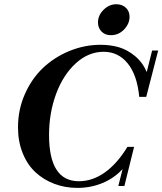

<svg xmlns="http://www.w3.org/2000/svg" viewBox="-20 -895 784 927"><path d="M515.1 -725.1Q487.8 -725.1 470.5 -742.4Q453.1 -759.8 453.1 -786.6Q453.1 -821.3 480.2 -847.9Q507.3 -874.5 541.5 -874.5Q569.8 -874.5 587.6 -857.7Q605.5 -840.8 605.5 -814Q605.5 -780.3 579.1 -752.7Q552.7 -725.1 515.1 -725.1ZM354 12.2Q293.9 12.2 241.9 -7.6Q189.9 -27.3 150.9 -63.7Q111.8 -100.1 89.4 -156Q66.9 -211.9 66.9 -280.3Q66.9 -365.2 99.9 -440.2Q132.8 -515.1 187.5 -566.9Q242.2 -618.7 314.9 -648.7Q387.7 -678.7 465.8 -678.7Q512.7 -678.7 553.5 -667Q594.2 -655.3 631.3 -624.8Q668.5 -594.2 688.5 -547.4L714.4 -650.9H743.7L686 -427.2H652.3Q642.1 -533.2 596.4 -589.1Q550.8 -645 480.5 -645Q406.7 -645 345.7 -589.1Q284.7 -533.2 250.7 -441.2Q216.8 -349.1 216.8 -243.2Q216.8 -20 360.8 -20Q426.8 -20 486.6 -62.7Q546.4 -105.5 595.2 -186H627.4L580.6 2.9H551.3L571.8 -78.6Q531.2 -34.7 474.6 -11.2Q418 12.2 354 12.2Z"/></svg>

Font: Elstob
Style: Bold Italic
Weight: 700
Italic angle: -20°
Designer: Peter S. Baker
Version: Version 1.015